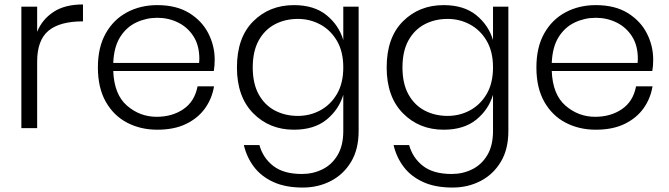

<svg xmlns="http://www.w3.org/2000/svg" viewBox="-20 -576 3006 863"><path d="M147 0H76V-546H147V-433Q169 -488 220 -522Q271 -556 353 -556V-480Q248 -480 197.5 -437.5Q147 -395 147 -299Z M687 7Q612 7 551.5 -24.5Q491 -56 455.5 -118.5Q420 -181 420 -273Q420 -364 455.5 -426.5Q491 -489 551.5 -521Q612 -553 687 -553Q773 -553 830.5 -517.5Q888 -482 916.5 -426Q945 -370 945 -308Q945 -280 941 -257H489Q493 -151 551 -101Q609 -51 684 -51Q754 -51 804.5 -85.5Q855 -120 868 -188H942Q933 -133 901.5 -89Q870 -45 816.5 -19Q763 7 687 7ZM875 -293 876 -311Q876 -372 849.5 -413Q823 -454 780 -475Q737 -496 687 -496Q637 -496 592.5 -475Q548 -454 520 -409.5Q492 -365 489 -293Z M1341 267Q1263 267 1208.5 242Q1154 217 1121.5 174Q1089 131 1076 76H1146Q1162 134 1208.5 170Q1255 206 1337 206Q1387 206 1429.5 185Q1472 164 1497.5 121Q1523 78 1523 13V-150Q1503 -83 1447.5 -38Q1392 7 1301 7Q1191 7 1118 -67Q1045 -141 1045 -273Q1045 -407 1118 -480Q1191 -553 1301 -553Q1392 -553 1447.5 -508Q1503 -463 1523 -396V-546H1592V13Q1592 95 1558 151.5Q1524 208 1467 237.5Q1410 267 1341 267ZM1319 -55Q1373 -55 1419.5 -80Q1466 -105 1494.5 -153.5Q1523 -202 1523 -273Q1523 -344 1494.5 -392.5Q1466 -441 1419.5 -466Q1373 -491 1319 -491Q1262 -491 1216 -467Q1170 -443 1143 -394.5Q1116 -346 1116 -273Q1116 -200 1143 -151.5Q1170 -103 1216 -79Q1262 -55 1319 -55Z M2014 267Q1936 267 1881.5 242Q1827 217 1794.5 174Q1762 131 1749 76H1819Q1835 134 1881.5 170Q1928 206 2010 206Q2060 206 2102.5 185Q2145 164 2170.5 121Q2196 78 2196 13V-150Q2176 -83 2120.5 -38Q2065 7 1974 7Q1864 7 1791 -67Q1718 -141 1718 -273Q1718 -407 1791 -480Q1864 -553 1974 -553Q2065 -553 2120.5 -508Q2176 -463 2196 -396V-546H2265V13Q2265 95 2231 151.5Q2197 208 2140 237.5Q2083 267 2014 267ZM1992 -55Q2046 -55 2092.5 -80Q2139 -105 2167.5 -153.5Q2196 -202 2196 -273Q2196 -344 2167.5 -392.5Q2139 -441 2092.5 -466Q2046 -491 1992 -491Q1935 -491 1889 -467Q1843 -443 1816 -394.5Q1789 -346 1789 -273Q1789 -200 1816 -151.5Q1843 -103 1889 -79Q1935 -55 1992 -55Z M2658 7Q2583 7 2522.5 -24.5Q2462 -56 2426.5 -118.5Q2391 -181 2391 -273Q2391 -364 2426.5 -426.5Q2462 -489 2522.5 -521Q2583 -553 2658 -553Q2744 -553 2801.5 -517.5Q2859 -482 2887.5 -426Q2916 -370 2916 -308Q2916 -280 2912 -257H2460Q2464 -151 2522 -101Q2580 -51 2655 -51Q2725 -51 2775.5 -85.5Q2826 -120 2839 -188H2913Q2904 -133 2872.5 -89Q2841 -45 2787.5 -19Q2734 7 2658 7ZM2846 -293 2847 -311Q2847 -372 2820.5 -413Q2794 -454 2751 -475Q2708 -496 2658 -496Q2608 -496 2563.5 -475Q2519 -454 2491 -409.5Q2463 -365 2460 -293Z"/></svg>

Font: Ulagadi Sans Light
Style: Regular
Weight: 300
Designer: Ninad Kale (Devanagari), Jonny Pinhorn (Latin)
Foundry: Indian Type Foundry
Version: Version 3.01;March 29, 2020;FontCreator 12.0.0.2522 64-bit; 